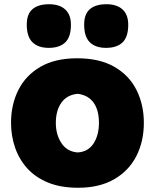

<svg xmlns="http://www.w3.org/2000/svg" viewBox="-20 -864 725 900"><path d="M346.2 16.1Q264.2 16.1 204.6 -8.5Q145 -33.2 106.9 -75.9Q68.8 -118.7 50.3 -173.3Q31.7 -228 31.7 -288.1Q31.7 -374 66.2 -442.4Q100.6 -510.7 169.4 -550.8Q238.3 -590.8 341.3 -590.8Q447.3 -590.8 516.6 -550.5Q585.9 -510.3 620.1 -441.7Q654.3 -373 654.3 -288.1Q654.3 -200.7 618.9 -131.8Q583.5 -63 514.6 -23.4Q445.8 16.1 346.2 16.1ZM344.7 -149.4Q393.6 -152.8 418.7 -191.7Q443.8 -230.5 443.8 -288.1Q443.8 -347.7 418.7 -382.8Q393.6 -418 344.7 -424.3Q294.4 -419.9 268.1 -383.1Q241.7 -346.2 241.7 -288.1Q241.7 -232.4 268.3 -192.6Q294.9 -152.8 344.7 -149.4ZM208.5 -639.6Q159.7 -639.6 132.6 -665.5Q105.5 -691.4 105.5 -749Q105.5 -798.3 132.6 -821.3Q159.7 -844.2 209.5 -844.2Q258.8 -844.2 285.6 -819.8Q312.5 -795.4 312.5 -748Q312.5 -690.4 285.6 -665Q258.8 -639.6 208.5 -639.6ZM477.1 -639.6Q428.2 -639.6 401.4 -665.5Q374.5 -691.4 374.5 -749Q374.5 -798.3 401.6 -821.3Q428.7 -844.2 478.5 -844.2Q527.8 -844.2 554.4 -819.8Q581.1 -795.4 581.1 -748Q581.1 -690.4 554.2 -665Q527.3 -639.6 477.1 -639.6Z"/></svg>

Font: Pinar DS4-ExtraBold
Style: Regular
Weight: 800
Designer: Amin Abedi
Version: Version 2.000